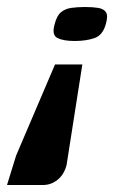

<svg xmlns="http://www.w3.org/2000/svg" viewBox="-51 -406 326 548"><path d="M184 -222 139 65Q132 92 113.5 107Q95 122 72 122H-31L-5 38L106 -222ZM251 -337Q242 -305 218 -297Q194 -289 162 -289Q130 -289 113 -297.5Q96 -306 105 -337Q111 -361 123 -371Q135 -381 152.5 -383.5Q170 -386 192 -386Q213 -386 229 -383.5Q245 -381 251.5 -371Q258 -361 251 -337Z"/></svg>

Font: Genos
Style: Bold Italic
Weight: 700
Italic angle: -8°
Version: Version 1.010